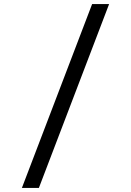

<svg xmlns="http://www.w3.org/2000/svg" viewBox="-20 -780 640 938"><path d="M170 138H87L430 -760H513Z"/></svg>

Font: IBM Plex Mono Text
Style: Regular
Weight: 450
Designer: Mike Abbink, Paul van der Laan, Pieter van Rosmalen
Foundry: Bold Monday
Version: Version 2.000